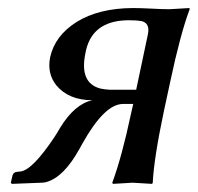

<svg xmlns="http://www.w3.org/2000/svg" viewBox="-20 -452 489 475"><path d="M316.9 -230 345.7 -366.2Q352.1 -395 329.6 -399.9Q318.8 -401.9 299.3 -401.9Q216.8 -401.9 195.8 -338.4Q192.9 -329.6 191.4 -320.8Q175.8 -246.6 228.5 -232.9Q239.7 -230.5 252 -230ZM401.4 -251 385.7 -178.2Q360.8 -60.5 357.9 0L356.4 2.9Q354.5 2.9 308.1 0L259.3 2.9L257.8 0Q281.7 -64.9 303.7 -168.9L309.6 -194.8H284.2Q238.8 -194.8 184.1 -97.2Q180.2 -90.3 176.8 -84Q137.7 -13.2 94.2 -1.5Q87.9 0 83 0L9.3 2.9L6.8 0L11.2 -19Q14.2 -26.4 22.5 -26.9L30.8 -27.8Q60.1 -31.2 114.3 -112.3Q122.6 -125 128.9 -136.2Q165 -194.8 208.5 -204.1Q149.9 -204.1 119.1 -241.2Q96.2 -270.5 104 -310.1Q115.7 -363.8 169.9 -397.9Q224.6 -431.6 308.6 -432.1Q327.1 -432.1 354.5 -430.7Q381.8 -429.2 399.4 -429.2L448.7 -432.1L449.2 -429.2Q426.3 -368.2 401.4 -251Z"/></svg>

Font: Linux Biolinum Capitals O
Style: Italic Samll Caps
Weight: 400
Italic angle: -12°
Designer: Philipp H. Poll
Foundry: Philipp H. Poll
Version: Version 0.6.2